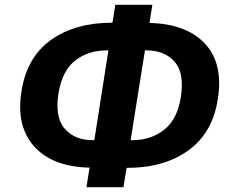

<svg xmlns="http://www.w3.org/2000/svg" viewBox="-20 -757 969 804"><path d="M342 27 355 -55Q252 -57 183 -96Q114 -135 84 -205.5Q54 -276 70 -375Q92 -517 193 -589.5Q294 -662 451 -662L463 -737H618L606 -661Q762 -657 839 -573.5Q916 -490 892 -341Q870 -200 768.5 -127Q667 -54 511 -54H510L497 27ZM594 -546H587L527 -170H534Q611 -170 666.5 -213Q722 -256 737 -349Q753 -452 711 -499Q669 -546 594 -546ZM368 -170H375L434 -546H428Q350 -546 295.5 -504Q241 -462 225 -367Q209 -265 251.5 -217.5Q294 -170 368 -170Z"/></svg>

Font: Winston
Style: Bold Italic
Weight: 700
Italic angle: -9°
Designer: Original fonts by Vernon Adams / Changes by Cristiano Sobral
Foundry: Original fonts by Vernon Adams / Changes by Cristiano Sobral
Version: Version 2.503;July 17, 2020;FontCreator 13.0.0.2655 64-bit